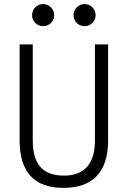

<svg xmlns="http://www.w3.org/2000/svg" viewBox="-20 -911 626 941"><path d="M291 9.8C434.1 9.8 509.8 -67.4 509.8 -222.7V-693.4H445.3V-222.7C445.3 -108.4 393.6 -50.3 293 -50.3C187.5 -50.3 140.6 -108.4 140.6 -222.7V-693.4H76.2V-222.7C76.2 -67.4 147.9 9.8 291 9.8ZM191.4 -782.7C221.2 -782.7 245.6 -806.6 245.6 -836.4C245.6 -866.7 221.2 -891.1 191.4 -891.1C161.6 -891.1 137.2 -866.7 137.2 -836.4C137.2 -806.6 161.6 -782.7 191.4 -782.7ZM394.5 -782.7C424.3 -782.7 448.7 -806.6 448.7 -836.4C448.7 -866.7 424.3 -891.1 394.5 -891.1C364.7 -891.1 340.3 -866.7 340.3 -836.4C340.3 -806.6 364.7 -782.7 394.5 -782.7Z"/></svg>

Font: Cascadia Code PL Light
Style: Regular
Weight: 300
Monospace: yes
Designer: Aaron Bell
Foundry: Saja Typeworks
Version: Version 2404.023